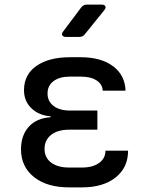

<svg xmlns="http://www.w3.org/2000/svg" viewBox="-20 -805 640 832"><path d="M335 7H280Q183 7 127 -38Q71 -83 71 -158Q71 -218 104.5 -255.5Q138 -293 199 -297V-301Q148 -305 116 -336Q84 -367 84 -414Q84 -482 138 -519.5Q192 -557 283 -557H330Q418 -557 470 -518Q522 -479 524 -412H425Q424 -440 398.5 -456.5Q373 -473 330 -473H283Q238 -473 212 -453.5Q186 -434 186 -400Q186 -366 212 -346Q238 -326 283 -326H402V-243H280Q230 -243 201.5 -220.5Q173 -198 173 -160Q173 -122 201.5 -100.5Q230 -79 280 -79H335Q382 -79 409.5 -99Q437 -119 437 -152H535Q535 -79 481 -36Q427 7 335 7ZM266 -645Q254 -645 250 -652Q246 -659 254 -669L332 -773Q341 -785 356 -785H420Q433 -785 436.5 -778Q440 -771 432 -761L348 -657Q339 -645 324 -645Z"/></svg>

Font: Pitagon Sans Mono Medium
Style: Regular
Weight: 500
Monospace: yes
Designer: Travis Tran
Foundry: Pitagon
Version: Version 1.001; ttfautohint (v1.8.4.7-5d5b);gftools[0.9.26]